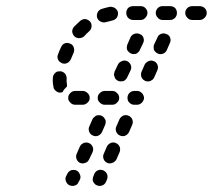

<svg xmlns="http://www.w3.org/2000/svg" viewBox="-20 -583 693 625"><path d="M206 20Q210 22 215 22Q219 23 223 21Q228 20 231 17Q234 14 236 9L240 2Q244 -7 240 -15Q237 -24 229 -28Q225 -30 220 -30Q216 -30 212 -29Q207 -27 204 -24Q201 -21 199 -17L195 -9Q191 -1 195 8Q198 16 206 20ZM283 8Q285 12 288 15Q291 19 295 20Q303 24 312 21Q321 18 325 9L328 2Q330 -2 330 -7Q330 -11 329 -15Q327 -20 324 -23Q321 -26 317 -28Q309 -32 300 -29Q291 -26 287 -17L284 -9Q282 -5 282 -1Q281 4 283 8ZM329 -53Q333 -51 337 -51Q342 -51 346 -53Q350 -54 353 -57Q357 -60 359 -64L369 -87Q371 -91 371 -96Q371 -100 370 -104Q368 -109 365 -112Q362 -115 358 -117Q350 -121 341 -118Q332 -114 328 -106L318 -83Q314 -75 317 -66Q320 -57 329 -53ZM240 -53Q245 -51 249 -51Q253 -51 258 -53Q262 -54 265 -57Q268 -60 270 -64L281 -87Q285 -96 282 -104Q279 -113 270 -117Q266 -119 262 -119Q257 -119 253 -118Q249 -116 245 -113Q242 -110 240 -106L230 -83Q226 -75 229 -66Q232 -57 240 -53ZM370 -142Q378 -138 387 -141Q396 -145 400 -153L410 -176Q414 -184 411 -193Q408 -202 399 -206Q391 -210 382 -207Q373 -203 369 -195L359 -172Q355 -164 358 -155Q361 -146 370 -142ZM282 -142Q290 -138 299 -141Q308 -145 312 -153L322 -176Q324 -180 324 -185Q325 -189 323 -193Q321 -197 318 -201Q315 -204 311 -206Q307 -208 303 -208Q298 -208 294 -207Q290 -205 287 -202Q283 -199 281 -195L271 -172Q267 -164 270 -155Q273 -146 282 -142ZM272 -264Q272 -274 265 -280Q258 -287 249 -287H225Q215 -287 209 -280Q202 -274 202 -264Q202 -255 209 -249Q215 -242 225 -242H249Q258 -242 265 -249Q272 -255 272 -264ZM368 -264Q368 -274 361 -280Q355 -287 345 -287H321Q312 -287 305 -280Q298 -274 298 -264Q298 -255 305 -249Q312 -242 321 -242H345Q355 -242 361 -249Q368 -255 368 -264ZM449 -264Q448 -274 442 -280Q435 -287 426 -287H417Q408 -287 401 -280Q395 -274 395 -264Q395 -255 401 -249Q408 -242 417 -242H426Q435 -242 442 -249Q448 -255 449 -264ZM163 -286Q159 -289 157 -292Q154 -296 154 -301Q151 -314 152 -329Q152 -334 154 -338Q156 -342 159 -345Q162 -348 166 -350Q171 -351 175 -351Q184 -351 191 -344Q197 -337 197 -328Q196 -317 198 -308Q198 -306 198 -305Q198 -303 198 -301Q195 -299 193 -296Q187 -291 184 -283Q183 -283 182 -283Q181 -282 180 -282Q175 -281 171 -282Q167 -283 163 -286ZM440 -333Q442 -328 445 -325Q448 -322 452 -320Q456 -318 460 -318Q465 -318 469 -319Q473 -321 477 -324Q480 -327 482 -331L492 -354Q496 -362 493 -371Q490 -380 481 -384Q477 -385 473 -386Q468 -386 464 -384Q460 -383 457 -380Q453 -377 451 -373L441 -350Q439 -346 439 -341Q439 -337 440 -333ZM353 -333Q354 -328 357 -325Q360 -322 364 -320Q368 -318 373 -318Q377 -318 382 -319Q386 -321 389 -324Q392 -327 394 -331L405 -354Q409 -362 406 -371Q402 -380 394 -384Q385 -388 377 -384Q368 -381 364 -373L353 -350Q352 -346 351 -341Q351 -337 353 -333ZM169 -389Q171 -385 174 -382Q178 -379 182 -377Q191 -374 199 -378Q207 -382 211 -391Q215 -401 220 -412Q223 -420 220 -429Q217 -438 208 -441Q200 -445 191 -442Q183 -439 179 -430Q173 -418 169 -406Q167 -402 167 -398Q167 -393 169 -389ZM481 -421Q483 -417 486 -414Q489 -411 493 -409Q501 -405 510 -408Q519 -411 523 -420L533 -443Q537 -451 534 -460Q531 -469 522 -472Q514 -476 505 -473Q496 -470 493 -462L482 -439Q480 -435 480 -430Q480 -426 481 -421ZM394 -421Q395 -417 399 -414Q402 -411 406 -409Q410 -407 414 -407Q419 -407 423 -408Q427 -410 430 -413Q434 -416 435 -420L446 -443Q450 -451 447 -460Q444 -469 435 -472Q427 -476 418 -473Q409 -470 405 -462L395 -439Q393 -435 393 -430Q392 -426 394 -421ZM223 -464Q226 -461 230 -460Q235 -458 239 -459Q243 -459 248 -461Q252 -463 255 -466Q262 -474 270 -481Q277 -487 278 -496Q279 -506 273 -513Q266 -520 257 -521Q248 -521 241 -515Q231 -506 221 -496Q215 -489 215 -480Q216 -471 223 -464ZM296 -526Q299 -517 307 -513Q316 -508 325 -511Q335 -514 345 -516Q354 -518 360 -525Q365 -533 364 -542Q363 -547 361 -550Q358 -554 354 -557Q351 -559 346 -560Q342 -561 338 -561Q324 -558 311 -554Q302 -551 298 -543Q294 -535 296 -526ZM391 -541Q391 -532 397 -525Q404 -518 413 -518H438Q447 -518 453 -525Q460 -532 460 -541Q460 -550 453 -557Q447 -563 438 -563H413Q404 -563 397 -557Q391 -550 391 -541ZM487 -541Q487 -532 494 -525Q500 -518 509 -518H534Q543 -518 550 -525Q556 -532 556 -541Q556 -550 550 -557Q543 -563 534 -563H509Q500 -563 494 -557Q487 -550 487 -541ZM583 -541Q583 -532 590 -525Q596 -518 606 -518H630Q639 -518 646 -525Q653 -532 653 -541Q653 -550 646 -557Q639 -563 630 -563H606Q596 -563 590 -557Q583 -550 583 -541Z"/></svg>

Font: FRB American Cursive Guidelines Dashed Extrabold
Style: Bold Italic
Weight: 800
Italic angle: -25°
Version: Version 2.0;Modular Font Editor K font №1